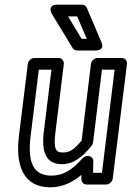

<svg xmlns="http://www.w3.org/2000/svg" viewBox="-20 -764 563 821"><path d="M111 -183 146 -466H200L167 -198C157 -114 177 -62 244 -62C294 -62 331 -91 372 -141C375 -145 377 -151 378 -155L416 -466H470L416 -25H378L379 -75C379 -88 368 -97 357 -97H354C346 -97 338 -92 333 -87C290 -39 251 -13 201 -13C126 -13 96 -63 111 -183ZM61 -183C45 -55 81 37 195 37C246 37 290 16 328 -16V3C328 14 337 25 350 25H434C445 25 460 15 462 0L523 -491C524 -502 516 -516 501 -516H397C386 -516 371 -506 369 -491L329 -163C295 -122 276 -112 250 -112C222 -112 207 -120 217 -198L253 -491C254 -502 246 -516 231 -516H127C116 -516 101 -506 99 -491ZM329 -598 271 -694H310L351 -598ZM291 -558C294 -553 302 -548 310 -548H387C433 -548 413 -585 413 -585L351 -731C348 -738 340 -744 331 -744H227C178 -744 202 -704 202 -704Z"/></svg>

Font: Falling Sky
Style: CondOuObl
Weight: 400
Designer: Paul D. Hunt
Foundry: Adobe Systems Incorporated
Version: Version 1.02